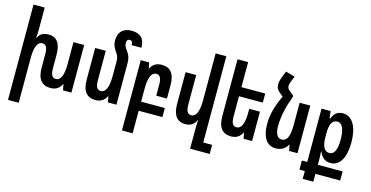

<svg xmlns="http://www.w3.org/2000/svg" viewBox="-94 -1235 3746 1940"><g transform="rotate(15 1779.0 -265.0)"><path d="M546 -498V-268C546 -153 520 -92 470 -92C432 -92 414 -122 414 -192V-332C414 -455 364 -508 286 -508C228 -508 193 -486 174 -442H170C173 -469 175 -496 175 -521V-760H58V237H170V-231C170 -345 196 -406 246 -406C284 -406 302 -376 302 -307V-166C302 -43 352 10 440 10C495 10 535 -16 555 -62H558L570 0H658V-498Z M1129 -429C1129 -484 1118 -516 1094 -548C1068 -583 1059 -601 1059 -625C1059 -651 1067 -667 1090 -667C1113 -667 1122 -653 1122 -621H1224C1224 -713 1179 -762 1084 -762C1012 -762 947 -725 947 -622C947 -584 959 -555 986 -515C1008 -485 1017 -458 1017 -423V-268C1017 -153 990 -92 940 -92C902 -92 884 -121 884 -191V-498H773V-166C773 -43 823 10 910 10C965 10 1005 -16 1025 -62H1028L1040 0H1129Z M1250 237H1362V1H1610V-94H1362V-231C1362 -345 1388 -406 1438 -406C1476 -406 1494 -376 1494 -307V-192H1606V-332C1606 -455 1556 -508 1468 -508C1413 -508 1373 -483 1353 -437H1350L1338 -498H1250Z M2075 142V-760H1963V-268C1963 -153 1936 -92 1886 -92C1848 -92 1830 -121 1830 -191V-498H1719V-166C1719 -43 1769 10 1848 10C1908 10 1943 -16 1963 -62H1966C1965 -38 1963 -12 1963 12V237H2168V142Z M2548 -307H2436V-268C2436 -153 2409 -93 2359 -93C2321 -93 2303 -122 2303 -192V-403H2552V-498H2303V-760H2192V-166C2192 -43 2242 10 2329 10C2384 10 2424 -16 2444 -62H2447L2459 0H2548Z M2830 -550 2794 -580C2767 -599 2760 -614 2760 -633C2760 -649 2766 -671 2776 -694L2795 -739L2698 -767L2670 -697C2661 -673 2654 -650 2654 -624C2654 -586 2666 -565 2695 -542L2730 -512C2680 -409 2650 -311 2650 -206C2650 -70 2702 10 2794 10C2856 10 2894 -16 2920 -62H2923L2935 0H3023V-498H2912V-268C2912 -140 2885 -92 2830 -92C2785 -92 2762 -143 2762 -209C2762 -331 2795 -443 2830 -536Z M3141 237H3252V155H3511V60H3252V14C3252 -4 3251 -36 3248 -78H3252C3277 -18 3315 10 3370 10C3465 10 3521 -85 3521 -245C3521 -404 3465 -508 3365 -508C3309 -508 3275 -483 3252 -424H3245L3236 -498H3141V60H3085V155H3141ZM3333 -85C3281 -85 3253 -133 3253 -231V-274C3253 -369 3280 -413 3332 -413C3381 -413 3409 -354 3409 -244C3409 -133 3379 -85 3333 -85Z"/></g></svg>

Font: Noto Sans Armenian ExtraCondensed SemiBold
Style: Regular
Weight: 600
Width: 2
Designer: Monotype Design Team
Foundry: Monotype Imaging Inc.
Version: Version 2.008